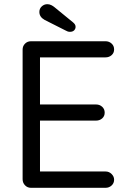

<svg xmlns="http://www.w3.org/2000/svg" viewBox="-20 -897 610 917"><path d="M128 -700H484Q501 -700 513 -689Q525 -678 525 -661Q525 -644 513 -633.5Q501 -623 484 -623H162L171 -640V-387L161 -398H439Q456 -398 468 -387Q480 -376 480 -359Q480 -342 468 -331.5Q456 -321 439 -321H164L171 -330V-71L165 -78H484Q501 -78 513 -66Q525 -54 525 -39Q525 -22 513 -11Q501 0 484 0H128Q111 0 99.5 -12Q88 -24 88 -41V-660Q88 -677 99.5 -688.5Q111 -700 128 -700ZM314 -745Q308 -745 302.5 -747Q297 -749 292 -752L193 -802Q168 -816 168 -840Q168 -856 179.5 -866.5Q191 -877 206 -877Q216 -877 225 -872.5Q234 -868 241 -862L329 -790Q335 -785 338 -780Q341 -775 341 -769Q341 -759 334 -752Q327 -745 314 -745Z"/></svg>

Font: Quicksand Light Medium
Style: Regular
Weight: 500
Version: Version 3.006